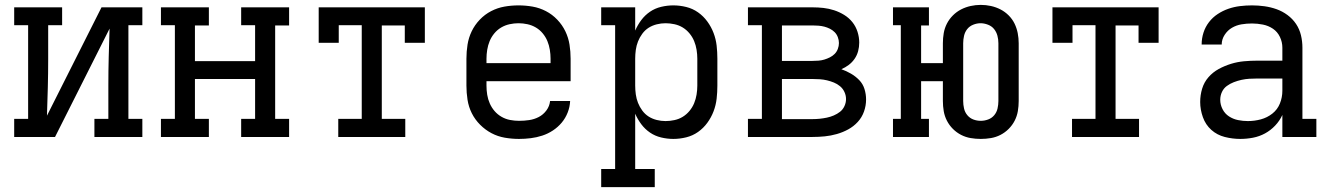

<svg xmlns="http://www.w3.org/2000/svg" viewBox="-20 -560 5440 785"><path d="M38 0V-74H95V-457H38V-530H234V-457H177V-318Q177 -260 175.5 -202.5Q174 -145 172 -87L395 -530H562V-457H505V-74H562V0H366V-74H423V-212Q423 -270 424.5 -327.5Q426 -385 428 -443L205 0Z M638 0V-74H695V-457H638V-530H834V-456H777V-310H1023V-457H966V-530H1162V-456H1105V-74H1162V0H966V-74H1023V-237H777V-74H834V0Z M1363 0V-74H1459V-457H1365V-385H1283V-530H1717V-385H1635V-456H1541V-74H1637V0Z M2102 8Q2073 8 2044 3Q2015 -2 1989.5 -15.5Q1964 -29 1943 -50Q1922 -71 1909 -97Q1896 -123 1891.5 -152Q1887 -181 1887 -210V-320Q1887 -349 1891.5 -377.5Q1896 -406 1908.5 -432Q1921 -458 1941.5 -479.5Q1962 -501 1988 -514.5Q2014 -528 2042.5 -533Q2071 -538 2100 -538Q2129 -538 2157.5 -533Q2186 -528 2212 -514.5Q2238 -501 2258.5 -479.5Q2279 -458 2291.5 -432Q2304 -406 2308.5 -377.5Q2313 -349 2313 -320V-228H1969V-210Q1969 -191 1972 -172.5Q1975 -154 1982.5 -137Q1990 -120 2002 -106Q2014 -92 2030.5 -82.5Q2047 -73 2065.5 -69.5Q2084 -66 2102 -66Q2123 -66 2143.5 -69Q2164 -72 2182.5 -81.5Q2201 -91 2214 -108.5Q2227 -126 2229 -147H2311Q2310 -123 2301 -100Q2292 -77 2276.5 -58.5Q2261 -40 2240.5 -26.5Q2220 -13 2197 -5.5Q2174 2 2150 5Q2126 8 2102 8ZM2231 -302V-320Q2231 -338 2228 -356.5Q2225 -375 2218 -392Q2211 -409 2199 -423.5Q2187 -438 2171 -447.5Q2155 -457 2136.5 -461Q2118 -465 2100 -465Q2082 -465 2063.5 -461Q2045 -457 2029 -447.5Q2013 -438 2001 -423.5Q1989 -409 1982 -392Q1975 -375 1972 -356.5Q1969 -338 1969 -320V-302Z M2438 205V131H2495V-457H2438V-530H2577V-435Q2587 -458 2602 -478Q2617 -498 2637.5 -512Q2658 -526 2683 -532Q2708 -538 2733 -538Q2759 -538 2785.5 -531.5Q2812 -525 2834 -509.5Q2856 -494 2872 -472Q2888 -450 2897.5 -425Q2907 -400 2910 -373.5Q2913 -347 2913 -320V-210Q2913 -183 2910 -156.5Q2907 -130 2897.5 -105Q2888 -80 2872 -58Q2856 -36 2834 -20.5Q2812 -5 2785.5 1.5Q2759 8 2733 8Q2708 8 2683 2Q2658 -4 2637.5 -18Q2617 -32 2602 -52Q2587 -72 2577 -95V131H2657V205ZM2701 -65Q2719 -65 2737.5 -69Q2756 -73 2771.5 -82.5Q2787 -92 2799 -106.5Q2811 -121 2818 -138Q2825 -155 2828 -173.5Q2831 -192 2831 -210V-320Q2831 -338 2828 -356.5Q2825 -375 2818 -392Q2811 -409 2799 -423.5Q2787 -438 2771.5 -447.5Q2756 -457 2737.5 -461Q2719 -465 2701 -465Q2683 -465 2665 -460.5Q2647 -456 2632 -446.5Q2617 -437 2606 -422Q2595 -407 2588.5 -390.5Q2582 -374 2579.5 -356Q2577 -338 2577 -320V-210Q2577 -192 2579.5 -174Q2582 -156 2588.5 -139.5Q2595 -123 2606 -108Q2617 -93 2632 -83.5Q2647 -74 2665 -69.5Q2683 -65 2701 -65Z M3038 0V-74H3095V-457H3038V-530H3302Q3325 -530 3347 -527.5Q3369 -525 3390.5 -518Q3412 -511 3431.5 -499Q3451 -487 3465 -469.5Q3479 -452 3486 -430Q3493 -408 3493 -386Q3493 -368 3488.5 -351Q3484 -334 3474 -319.5Q3464 -305 3450 -294.5Q3436 -284 3420 -277Q3440 -270 3459 -259Q3478 -248 3493 -232.5Q3508 -217 3514.5 -196Q3521 -175 3521 -153Q3521 -128 3512.5 -104Q3504 -80 3487 -61.5Q3470 -43 3448 -31Q3426 -19 3401.5 -12Q3377 -5 3352 -2.5Q3327 0 3302 0ZM3302 -311Q3314 -311 3326.5 -312Q3339 -313 3350.5 -316.5Q3362 -320 3373 -325.5Q3384 -331 3392.5 -339.5Q3401 -348 3405.5 -360Q3410 -372 3410 -384Q3410 -396 3405.5 -408Q3401 -420 3392.5 -428.5Q3384 -437 3373 -442.5Q3362 -448 3350.5 -451Q3339 -454 3326.5 -455Q3314 -456 3302 -456H3177V-311ZM3177 -73H3302Q3317 -73 3331.5 -74.5Q3346 -76 3360.5 -79Q3375 -82 3389 -88Q3403 -94 3414.5 -103Q3426 -112 3432.5 -126Q3439 -140 3439 -155Q3439 -155 3439 -155Q3439 -155 3439 -155Q3439 -170 3432.5 -184Q3426 -198 3414.5 -207.5Q3403 -217 3389.5 -222.5Q3376 -228 3361.5 -231.5Q3347 -235 3332 -236Q3317 -237 3302 -237H3177Z M3990 8Q3969 8 3948.5 4.5Q3928 1 3909.5 -8.5Q3891 -18 3876 -33Q3861 -48 3851.5 -66.5Q3842 -85 3838.5 -105.5Q3835 -126 3835 -147V-228H3746V-74H3778V0H3631V-74H3663V-457H3631V-530H3778V-456H3746V-302H3835V-383Q3835 -404 3838.5 -424.5Q3842 -445 3851.5 -463.5Q3861 -482 3876 -497Q3891 -512 3909.5 -521.5Q3928 -531 3948.5 -535.5Q3969 -540 3990 -540Q4011 -540 4031.5 -535.5Q4052 -531 4070.5 -521.5Q4089 -512 4104 -497Q4119 -482 4128 -463.5Q4137 -445 4141 -424.5Q4145 -404 4145 -383V-147Q4145 -126 4141.5 -105.5Q4138 -85 4128.5 -66.5Q4119 -48 4104 -33Q4089 -18 4070.5 -8.5Q4052 1 4031.5 4.5Q4011 8 3990 8ZM3990 -66Q4005 -66 4020 -71.5Q4035 -77 4045 -89Q4055 -101 4058.5 -116.5Q4062 -132 4062 -147V-383Q4062 -399 4058 -414Q4054 -429 4044.5 -441Q4035 -453 4019.5 -459Q4004 -465 3989 -465Q3974 -465 3959 -459Q3944 -453 3934.5 -441Q3925 -429 3921.5 -413.5Q3918 -398 3918 -383V-147Q3918 -132 3921.5 -116.5Q3925 -101 3935 -89Q3945 -77 3959.5 -71.5Q3974 -66 3990 -66Z M4363 0V-74H4459V-457H4365V-385H4283V-530H4717V-385H4635V-456H4541V-74H4637V0Z M5051 8Q5019 8 4987.5 0Q4956 -8 4932.5 -29Q4909 -50 4898 -81Q4887 -112 4887 -143Q4887 -171 4895 -197.5Q4903 -224 4921 -244.5Q4939 -265 4963 -278Q4987 -291 5013 -299Q5039 -307 5066 -309.5Q5093 -312 5121 -312H5223V-365Q5223 -388 5213 -409Q5203 -430 5184.5 -442.5Q5166 -455 5143.5 -459.5Q5121 -464 5099 -464Q5077 -464 5056 -460.5Q5035 -457 5017 -446.5Q4999 -436 4987 -417.5Q4975 -399 4975 -378Q4975 -378 4975 -378Q4975 -378 4975 -378H4893Q4893 -378 4893 -378.5Q4893 -379 4893 -379Q4893 -403 4900.5 -426.5Q4908 -450 4923 -469.5Q4938 -489 4958.5 -502.5Q4979 -516 5002 -524Q5025 -532 5049.5 -535Q5074 -538 5099 -538Q5124 -538 5149.5 -534.5Q5175 -531 5199 -522.5Q5223 -514 5244 -498.5Q5265 -483 5279 -462Q5293 -441 5299 -416Q5305 -391 5305 -365V-74H5362V0H5223V-90Q5212 -66 5193.5 -46.5Q5175 -27 5152 -14.5Q5129 -2 5103 3Q5077 8 5051 8ZM5082 -65Q5109 -65 5135 -72Q5161 -79 5182 -95.5Q5203 -112 5213 -137Q5223 -162 5223 -189V-239H5121Q5104 -239 5088 -238Q5072 -237 5056 -233.5Q5040 -230 5024.5 -224Q5009 -218 4996 -208.5Q4983 -199 4976 -184Q4969 -169 4969 -152Q4969 -132 4978.5 -113.5Q4988 -95 5005 -84Q5022 -73 5042 -69Q5062 -65 5082 -65Z"/></svg>

Font: Iosevka Slab Extended
Style: Regular
Weight: 400
Width: 7
Monospace: yes
Designer: Belleve Invis
Foundry: Belleve Invis
Version: Version 11.1.1; ttfautohint (v1.8.3)